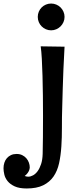

<svg xmlns="http://www.w3.org/2000/svg" viewBox="-202 -797 416 1089"><path d="M164.1 -532.2Q160.2 -465.3 157.7 -403.6Q155.3 -341.8 153.8 -293.5Q151.9 -237.3 150.9 -188Q148.9 -130.4 149.2 -73.7Q149.4 -17.1 146 33.9Q142.6 85 133.1 128.7Q123.5 172.4 101.6 204.1Q79.6 235.8 43 253.9Q6.3 272 -50.8 272Q-92.8 272 -118.7 260Q-144.5 248 -158.7 230.5Q-172.9 212.9 -177.5 192.9Q-182.1 172.9 -182.1 157.2Q-182.1 140.6 -177.2 125.7Q-172.4 110.8 -162.8 99.9Q-153.3 88.9 -139.4 82.5Q-125.5 76.2 -107.9 76.2Q-89.8 76.2 -75.9 83Q-62 89.8 -52.5 100.8Q-43 111.8 -38.1 125.5Q-33.2 139.2 -33.2 152.8Q-33.7 160.6 -36.6 168.9Q-39.1 175.8 -45.2 184.3Q-51.3 192.9 -62 201.2Q-56.2 203.6 -50.5 204.3Q-44.9 205.1 -41 205.1Q-28.8 205.1 -14.6 197.5Q-0.5 189.9 11.2 174.1Q22.9 158.2 31 133.8Q39.1 109.4 40 75.2Q41 37.1 41.5 -19Q42 -75.2 42 -140.1Q42 -196.3 41.3 -254.6Q40.5 -313 39.1 -366.2Q37.6 -419.4 35.2 -463.1Q32.7 -506.8 28.8 -534.2ZM164.1 -701.2Q164.1 -685.5 158 -671.6Q151.9 -657.7 141.6 -647.5Q131.3 -637.2 117.4 -631.1Q103.5 -625 87.9 -625Q72.3 -625 58.3 -631.1Q44.4 -637.2 34.2 -647.5Q23.9 -657.7 18.1 -671.6Q12.2 -685.5 12.2 -701.2Q12.2 -716.8 18.1 -730.7Q23.9 -744.6 34.2 -754.9Q44.4 -765.1 58.3 -771Q72.3 -776.9 87.9 -776.9Q103.5 -776.9 117.4 -771Q131.3 -765.1 141.6 -754.9Q151.9 -744.6 158 -730.7Q164.1 -716.8 164.1 -701.2Z"/></svg>

Font: Rum Raisin
Style: Regular
Weight: 400
Designer: Astigmatic (AOETI)
Foundry: Astigmatic (AOETI)
Version: Version 1.000